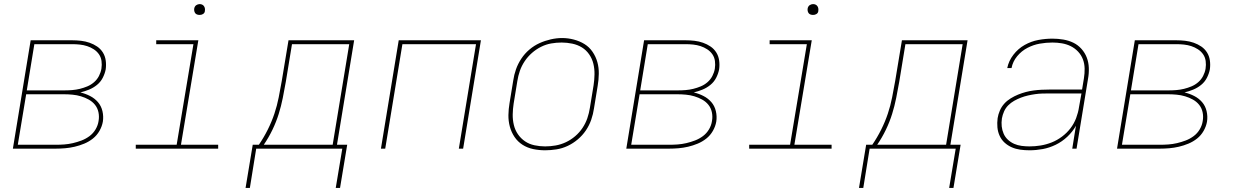

<svg xmlns="http://www.w3.org/2000/svg" viewBox="-20 -727 6040 939"><path d="M43 0 130 -530H333Q355 -530 376.5 -527.5Q398 -525 418 -518Q438 -511 455 -499.5Q472 -488 483 -470.5Q494 -453 497 -431.5Q500 -410 497 -388Q493 -367 482.5 -346.5Q472 -326 454 -311.5Q436 -297 415 -288.5Q394 -280 373 -275Q398 -269 420.5 -257.5Q443 -246 459 -227.5Q475 -209 481 -183.5Q487 -158 483 -132Q479 -109 466.5 -87Q454 -65 434.5 -49.5Q415 -34 392 -24.5Q369 -15 345.5 -9.5Q322 -4 298.5 -2Q275 0 252 0ZM111 -285H297Q315 -285 333.5 -286.5Q352 -288 370.5 -292.5Q389 -297 407 -304.5Q425 -312 440 -325Q455 -338 464 -355.5Q473 -373 476 -391Q479 -410 476.5 -428.5Q474 -447 464 -461.5Q454 -476 438.5 -486Q423 -496 406 -501.5Q389 -507 370.5 -509Q352 -511 333 -511H148ZM67 -19H252Q273 -19 294 -20.5Q315 -22 336.5 -27Q358 -32 379 -40Q400 -48 418 -61.5Q436 -75 447.5 -94.5Q459 -114 462 -135Q466 -157 461.5 -178Q457 -199 444.5 -214.5Q432 -230 414 -240Q396 -250 376 -256Q356 -262 334.5 -264Q313 -266 292 -266H108Z M644 0V-19H844L926 -511H744V-530H950L865 -19H1047V0ZM956 -654Q950 -654 944 -656Q938 -658 934.5 -663Q931 -668 930 -674Q929 -680 930 -686Q931 -691 933.5 -695Q936 -699 939.5 -701.5Q943 -704 947.5 -705.5Q952 -707 956 -707Q963 -707 968.5 -704.5Q974 -702 977.5 -697Q981 -692 982 -686Q983 -680 982 -674Q982 -669 979.5 -665Q977 -661 973 -658.5Q969 -656 965 -655Q961 -654 956 -654Z M1181 192 1216 -19H1246Q1270 -54 1289.5 -93Q1309 -132 1322 -171Q1335 -210 1343 -250.5Q1351 -291 1358 -331L1391 -530H1712L1628 -19H1678L1643 192H1622L1654 0H1233L1202 192ZM1270 -19H1607L1688 -511H1408L1378 -328Q1371 -288 1363 -248Q1355 -208 1343 -169.5Q1331 -131 1312.5 -92.5Q1294 -54 1270 -19Z M1843 0 1930 -530H2332L2245 0H2224L2308 -511H1948L1864 0Z M2646 8Q2616 8 2587.5 2Q2559 -4 2535.5 -19Q2512 -34 2496.5 -57Q2481 -80 2473.5 -107.5Q2466 -135 2466.5 -164.5Q2467 -194 2472 -223L2490 -333Q2494 -361 2503.5 -388Q2513 -415 2529.5 -440Q2546 -465 2569 -484.5Q2592 -504 2618.5 -516Q2645 -528 2673.5 -534.5Q2702 -541 2729 -541Q2758 -541 2786.5 -533.5Q2815 -526 2838.5 -511.5Q2862 -497 2878 -473.5Q2894 -450 2901.5 -423Q2909 -396 2908.5 -366Q2908 -336 2903 -307L2885 -197Q2881 -169 2871.5 -141.5Q2862 -114 2845.5 -89.5Q2829 -65 2806 -45.5Q2783 -26 2756.5 -13.5Q2730 -1 2701.5 3.5Q2673 8 2646 8ZM2646 -11Q2671 -11 2697 -15.5Q2723 -20 2747.5 -31.5Q2772 -43 2793 -61Q2814 -79 2829 -101.5Q2844 -124 2852.5 -149Q2861 -174 2865 -200L2883 -310Q2887 -336 2887.5 -363Q2888 -390 2882 -415Q2876 -440 2861.5 -461Q2847 -482 2826 -495Q2805 -508 2779 -513.5Q2753 -519 2727 -519Q2701 -519 2675.5 -514.5Q2650 -510 2626 -498Q2602 -486 2581.5 -468Q2561 -450 2546 -427.5Q2531 -405 2522.5 -380.5Q2514 -356 2510 -330L2492 -220Q2488 -194 2487.5 -167.5Q2487 -141 2493 -116Q2499 -91 2513 -70.5Q2527 -50 2547.5 -36Q2568 -22 2594 -16.5Q2620 -11 2646 -11Z M3043 0 3130 -530H3333Q3355 -530 3376.5 -527.5Q3398 -525 3418 -518Q3438 -511 3455 -499.5Q3472 -488 3483 -470.5Q3494 -453 3497 -431.5Q3500 -410 3497 -388Q3493 -367 3482.5 -346.5Q3472 -326 3454 -311.5Q3436 -297 3415 -288.5Q3394 -280 3373 -275Q3398 -269 3420.5 -257.5Q3443 -246 3459 -227.5Q3475 -209 3481 -183.5Q3487 -158 3483 -132Q3479 -109 3466.5 -87Q3454 -65 3434.5 -49.5Q3415 -34 3392 -24.5Q3369 -15 3345.5 -9.5Q3322 -4 3298.5 -2Q3275 0 3252 0ZM3111 -285H3297Q3315 -285 3333.5 -286.5Q3352 -288 3370.5 -292.5Q3389 -297 3407 -304.5Q3425 -312 3440 -325Q3455 -338 3464 -355.5Q3473 -373 3476 -391Q3479 -410 3476.5 -428.5Q3474 -447 3464 -461.5Q3454 -476 3438.5 -486Q3423 -496 3406 -501.5Q3389 -507 3370.5 -509Q3352 -511 3333 -511H3148ZM3067 -19H3252Q3273 -19 3294 -20.5Q3315 -22 3336.5 -27Q3358 -32 3379 -40Q3400 -48 3418 -61.5Q3436 -75 3447.5 -94.5Q3459 -114 3462 -135Q3466 -157 3461.5 -178Q3457 -199 3444.5 -214.5Q3432 -230 3414 -240Q3396 -250 3376 -256Q3356 -262 3334.5 -264Q3313 -266 3292 -266H3108Z M3644 0V-19H3844L3926 -511H3744V-530H3950L3865 -19H4047V0ZM3956 -654Q3950 -654 3944 -656Q3938 -658 3934.5 -663Q3931 -668 3930 -674Q3929 -680 3930 -686Q3931 -691 3933.5 -695Q3936 -699 3939.5 -701.5Q3943 -704 3947.5 -705.5Q3952 -707 3956 -707Q3963 -707 3968.5 -704.5Q3974 -702 3977.5 -697Q3981 -692 3982 -686Q3983 -680 3982 -674Q3982 -669 3979.5 -665Q3977 -661 3973 -658.5Q3969 -656 3965 -655Q3961 -654 3956 -654Z M4181 192 4216 -19H4246Q4270 -54 4289.5 -93Q4309 -132 4322 -171Q4335 -210 4343 -250.5Q4351 -291 4358 -331L4391 -530H4712L4628 -19H4678L4643 192H4622L4654 0H4233L4202 192ZM4270 -19H4607L4688 -511H4408L4378 -328Q4371 -288 4363 -248Q4355 -208 4343 -169.5Q4331 -131 4312.5 -92.5Q4294 -54 4270 -19Z M5015 8Q4992 8 4970 5Q4948 2 4928.5 -6.5Q4909 -15 4893.5 -29Q4878 -43 4869 -62.5Q4860 -82 4858 -104Q4856 -126 4859 -149Q4862 -168 4870 -186.5Q4878 -205 4891.5 -220Q4905 -235 4923 -246Q4941 -257 4959.5 -264.5Q4978 -272 4997 -277Q5016 -282 5035 -284.5Q5054 -287 5073.5 -288Q5093 -289 5112 -289H5272L5281 -344Q5285 -368 5284.5 -392Q5284 -416 5276 -437Q5268 -458 5252.5 -474.5Q5237 -491 5217 -501Q5197 -511 5174 -515Q5151 -519 5127 -519Q5096 -519 5065 -513.5Q5034 -508 5005 -493Q4976 -478 4954.5 -452Q4933 -426 4927 -394H4906Q4913 -429 4936 -459Q4959 -489 4991 -507Q5023 -525 5058 -531.5Q5093 -538 5127 -538Q5154 -538 5180.5 -533.5Q5207 -529 5229.5 -518Q5252 -507 5269 -488Q5286 -469 5295 -445.5Q5304 -422 5305 -395Q5306 -368 5301 -341L5245 0H5224L5242 -112Q5226 -83 5200 -58.5Q5174 -34 5143 -19Q5112 -4 5079.5 2Q5047 8 5015 8ZM5015 -11Q5042 -11 5069.5 -15.5Q5097 -20 5123.5 -30.5Q5150 -41 5174 -59Q5198 -77 5215.5 -100Q5233 -123 5243 -149.5Q5253 -176 5257 -203L5269 -270H5112Q5094 -270 5077 -269.5Q5060 -269 5042.5 -266.5Q5025 -264 5007.5 -260Q4990 -256 4973 -249.5Q4956 -243 4940 -234Q4924 -225 4911 -212Q4898 -199 4890.5 -182Q4883 -165 4880 -148Q4877 -128 4879 -109Q4881 -90 4888.5 -73Q4896 -56 4909.5 -43.5Q4923 -31 4940 -23.5Q4957 -16 4976.5 -13.5Q4996 -11 5015 -11Z M5443 0 5530 -530H5733Q5755 -530 5776.5 -527.5Q5798 -525 5818 -518Q5838 -511 5855 -499.5Q5872 -488 5883 -470.5Q5894 -453 5897 -431.5Q5900 -410 5897 -388Q5893 -367 5882.5 -346.5Q5872 -326 5854 -311.5Q5836 -297 5815 -288.5Q5794 -280 5773 -275Q5798 -269 5820.5 -257.5Q5843 -246 5859 -227.5Q5875 -209 5881 -183.5Q5887 -158 5883 -132Q5879 -109 5866.5 -87Q5854 -65 5834.5 -49.5Q5815 -34 5792 -24.5Q5769 -15 5745.5 -9.5Q5722 -4 5698.5 -2Q5675 0 5652 0ZM5511 -285H5697Q5715 -285 5733.5 -286.5Q5752 -288 5770.5 -292.5Q5789 -297 5807 -304.5Q5825 -312 5840 -325Q5855 -338 5864 -355.5Q5873 -373 5876 -391Q5879 -410 5876.5 -428.5Q5874 -447 5864 -461.5Q5854 -476 5838.5 -486Q5823 -496 5806 -501.5Q5789 -507 5770.5 -509Q5752 -511 5733 -511H5548ZM5467 -19H5652Q5673 -19 5694 -20.5Q5715 -22 5736.5 -27Q5758 -32 5779 -40Q5800 -48 5818 -61.5Q5836 -75 5847.5 -94.5Q5859 -114 5862 -135Q5866 -157 5861.5 -178Q5857 -199 5844.5 -214.5Q5832 -230 5814 -240Q5796 -250 5776 -256Q5756 -262 5734.5 -264Q5713 -266 5692 -266H5508Z"/></svg>

Font: Iosevka Curly ThExObl
Style: Regular
Weight: 100
Width: 7
Italic angle: -9°
Monospace: yes
Designer: Belleve Invis
Foundry: Belleve Invis
Version: Version 11.1.0; ttfautohint (v1.8.3)